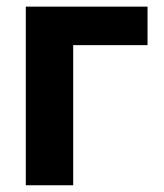

<svg xmlns="http://www.w3.org/2000/svg" viewBox="-20 -550 486 570"><path d="M418 -416H197.3V0H56.6V-530.3H418Z"/></svg>

Font: Pretendard JP
Style: Bold
Weight: 700
Designer: Base glyphs from Inter by Rasmus Andersson; Hangeul glyphs from Noto Sans CJK(Source Han Sans) by Jang Soo-young and Kan
Foundry: Kil Hyung-jin
Version: Version 1.309